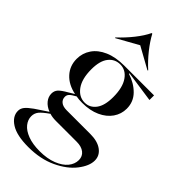

<svg xmlns="http://www.w3.org/2000/svg" viewBox="-292 -818 1091 1091"><g transform="rotate(45 253.5 -272.0)"><path d="M-1 101Q-1 82 11.5 66Q24 50 55 28L130 -22Q99 -34 81.5 -55.5Q64 -77 64 -103Q64 -125 77.5 -140Q91 -155 128 -176L161 -196Q98 -209 62 -248.5Q26 -288 26 -344Q26 -390 51.5 -427.5Q77 -465 126.5 -486.5Q176 -508 246 -508H484V-471L297 -498L296 -494Q353 -476 390.5 -438Q428 -400 428 -345Q428 -302 403.5 -266.5Q379 -231 333 -210Q287 -189 225 -189Q197 -189 177 -193Q150 -178 140.5 -168Q131 -158 131 -144Q131 -123 147 -110Q163 -97 193 -97H383Q441 -97 474.5 -72.5Q508 -48 508 -8Q508 35 469 85.5Q430 136 356.5 170.5Q283 205 186 205Q93 205 46 175Q-1 145 -1 101ZM248 176Q309 176 353 158.5Q397 141 419.5 113.5Q442 86 442 54Q442 24 420 6.5Q398 -11 359 -11H193Q163 -11 142 -18Q103 9 88.5 27Q74 45 74 69Q74 97 93.5 121.5Q113 146 152.5 161Q192 176 248 176ZM234 -200Q275 -200 301 -234.5Q327 -269 327 -337Q327 -414 298 -455.5Q269 -497 224 -497Q181 -497 154 -463Q127 -429 127 -361Q127 -284 157.5 -242Q188 -200 234 -200ZM98 -582 95 -585Q138 -625 172 -668Q206 -711 224 -749H229Q250 -709 285 -665Q320 -621 360 -585L357 -582L227 -654Z"/></g></svg>

Font: Nyght Serif
Style: Regular
Weight: 400
Designer: Maksym Kobuzan
Version: Version 0.410